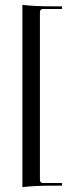

<svg xmlns="http://www.w3.org/2000/svg" viewBox="-20 -656 311 789"><path d="M72 113V-636Q120 -630 196 -630H235V-619H156Q144 -619 144 -604V81Q144 96 156 96H235V107H196Q120 107 72 113Z"/></svg>

Font: Arapey Regular-Display
Style: Regular
Weight: 400
Designer: Eduardo Rodriguez Tunni
Foundry: Eduardo Rodriguez Tunni
Version: Version 4.000